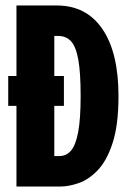

<svg xmlns="http://www.w3.org/2000/svg" viewBox="-20 -680 469 700"><path d="M40 0V-294H10V-403H40V-660H187Q295 -660 353.5 -574Q412 -488 412 -330Q412 -224 390.5 -158.5Q369 -93 336 -59Q303 -25 267 -12.5Q231 0 201 0ZM213 -294H178V-111H196Q222 -111 239 -131Q256 -151 265 -198.5Q274 -246 274 -330Q274 -415 265.5 -462.5Q257 -510 239 -529.5Q221 -549 192 -549H178V-403H213Z"/></svg>

Font: Bricolage Grotesque 48pt Condensed Bricolage Grotesque 48pt Condensed Regular
Style: Bold
Weight: 700
Width: 3
Designer: Mathieu Triay
Foundry: Atelier Triay
Version: Version 1.000; ttfautohint (v1.8.4.7-5d5b);gftools[0.9.32]